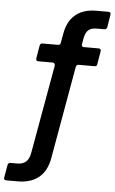

<svg xmlns="http://www.w3.org/2000/svg" viewBox="-86 -805 628 1050"><g transform="rotate(5 228.0 -279.5)"><path d="M-10 204Q-25 204 -23 189L-11 120Q-8 107 4 107H42Q71 107 89 91.5Q107 76 113 39L199 -444V-446Q199 -452 195.5 -456Q192 -460 186 -460H107Q100 -460 97 -464Q94 -468 95 -475L107 -546Q109 -559 122 -559H206Q220 -559 221 -571L230 -621Q242 -691 285 -727Q328 -763 400 -763H466Q473 -763 476.5 -758.5Q480 -754 478 -748L467 -679Q464 -666 452 -666H410Q380 -666 364 -652Q348 -638 342 -602L337 -574V-570Q337 -559 349 -559H430Q437 -559 440.5 -554.5Q444 -550 442 -543L430 -472Q429 -460 415 -460H329Q323 -460 319 -456.5Q315 -453 314 -447L224 62Q212 132 168 168Q124 204 52 204Z"/></g></svg>

Font: Open Sauce Two SemiBold Italic
Style: Regular
Weight: 600
Italic angle: -10°
Designer: Alfredo Marco Pradil
Foundry: Creative Sauce Fz LLC
Version: Version 1.477